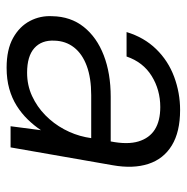

<svg xmlns="http://www.w3.org/2000/svg" viewBox="-12 -541 565 581"><g transform="rotate(90 270.5 -250.5)"><path d="M185 12Q130 12 95 -7.5Q60 -27 43.5 -58.5Q27 -90 29 -126Q30 -182 61.5 -221.5Q93 -261 147.5 -282Q202 -303 273 -303H408Q418 -354 408 -387Q398 -420 372 -436.5Q346 -453 304 -453Q252 -453 210 -427Q168 -401 151 -351H77Q93 -404 128.5 -440.5Q164 -477 212.5 -495Q261 -513 313 -513Q379 -513 420 -488Q461 -463 476 -417Q491 -371 480 -309L426 0H362L374 -92Q360 -71 341.5 -52Q323 -33 300 -18.5Q277 -4 248.5 4Q220 12 185 12ZM200 -50Q238 -50 270.5 -65Q303 -80 328.5 -105Q354 -130 371 -161.5Q388 -193 395 -227L398 -244H268Q216 -244 179.5 -230.5Q143 -217 123.5 -192Q104 -167 103 -133Q101 -94 125.5 -72Q150 -50 200 -50Z"/></g></svg>

Font: DM Sans 17pt Light
Style: Italic
Weight: 300
Italic angle: -10°
Version: Version 4.004;gftools[0.9.30]